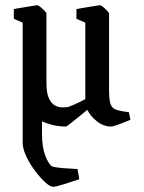

<svg xmlns="http://www.w3.org/2000/svg" viewBox="-20 -476 552 736"><path d="M184 240Q172 240 153 222.5Q134 205 114 178.5Q94 152 80.5 123Q67 94 67 71V-389L33 -404V-441Q33 -441 45.5 -443.5Q58 -446 75 -448.5Q92 -451 106 -453.5Q120 -456 123 -456Q126 -456 134.5 -449.5Q143 -443 150.5 -435Q158 -427 158 -424V-160Q158 -118 168 -98Q178 -78 192 -71Q206 -64 218.5 -64.5Q231 -65 236 -65Q241 -65 264 -75Q287 -85 307 -96V-389L273 -404V-441Q273 -441 285.5 -443.5Q298 -446 315 -448.5Q332 -451 346.5 -453.5Q361 -456 364 -456Q367 -456 375 -449.5Q383 -443 390.5 -435Q398 -427 398 -424V-134Q398 -97 403 -79.5Q408 -62 424 -56Q440 -50 474 -46L480 -17Q457 -7 435 1Q413 9 406 9Q377 9 351.5 -11Q326 -31 315 -55Q298 -41 280 -26.5Q262 -12 248.5 -1.5Q235 9 233 9Q206 9 183 3.5Q160 -2 141 -11V35Q141 87 153 119Q165 151 178 161Q183 164 203 166.5Q223 169 245 170Q267 171 277 172L284 211Q256 220 225.5 230Q195 240 184 240Z"/></svg>

Font: Grenze Gotisch
Style: Regular
Weight: 400
Designer: Renata Polastri
Foundry: Omnibus-Type
Version: Version 1.001